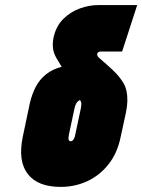

<svg xmlns="http://www.w3.org/2000/svg" viewBox="-20 -722 558 753"><path d="M375 -520H459L518 -702H364Q330 -702 293.5 -689Q257 -676 228.5 -648Q200 -620 190 -575Q185 -550 188.5 -528.5Q192 -507 208 -483L222 -460Q186 -451 160.5 -430.5Q135 -410 120 -381Q105 -352 97 -317L69 -184Q50 -90 89 -39.5Q128 11 218 11Q274 11 322.5 -11.5Q371 -34 405.5 -77.5Q440 -121 453 -184L474 -281Q479 -305 479.5 -326Q480 -347 476 -365.5Q472 -384 463 -398Q450 -419 435 -434.5Q420 -450 404 -464Q388 -478 370 -494Q368 -496 365.5 -498.5Q363 -501 362 -504Q361 -507 361 -510Q362 -514 364 -516Q366 -518 369 -519Q372 -520 375 -520ZM297 -297 275 -193Q274 -187 271.5 -181Q269 -175 265.5 -171.5Q262 -168 257 -168Q253 -168 250.5 -171.5Q248 -175 248.5 -181Q249 -187 250 -193L272 -296Q273 -301 274.5 -306Q276 -311 278.5 -315.5Q281 -320 284.5 -323.5Q288 -327 294 -330L296 -326Q299 -321 299 -316Q299 -311 298.5 -306Q298 -301 297 -297Z"/></svg>

Font: Advent Pro Black
Style: Italic
Weight: 900
Italic angle: -12°
Version: Version 3.000